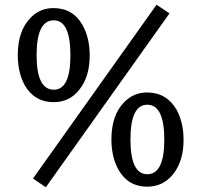

<svg xmlns="http://www.w3.org/2000/svg" viewBox="-20 -770 849 812"><path d="M602.1 -378.9Q684.1 -378.9 726.6 -306.2Q756.3 -252 756.3 -178.2Q756.3 -88.9 712.4 -33.7Q670.4 19.5 602.1 19.5Q522 19.5 481 -52.2Q451.2 -106 451.2 -180.2Q451.2 -283.7 505.4 -337.9Q544.9 -378.9 602.1 -378.9ZM603 -327.1Q531.7 -327.1 531.7 -180.2Q531.7 -33.2 603 -33.2Q674.8 -33.2 674.8 -179.2Q674.8 -327.1 603 -327.1ZM206.1 -735.8Q288.6 -735.8 329.6 -663.1Q359.4 -608.9 359.4 -535.6Q359.4 -445.3 315.4 -390.6Q274.4 -337.9 206.1 -337.9Q126.5 -337.9 85 -408.7Q55.2 -462.9 55.2 -537.1Q55.2 -640.1 109.4 -694.8Q148.9 -735.8 206.1 -735.8ZM207.5 -684.1Q134.8 -684.1 134.8 -537.1Q134.8 -390.6 207.5 -390.6Q277.8 -390.6 277.8 -535.6Q277.8 -684.1 207.5 -684.1ZM696.8 -713.4 173.8 22 119.6 -15.1 642.1 -750Z"/></svg>

Font: DYmingA
Style: SemiBold
Weight: 400
Designer: Ichiten Fonts Project, New YuGong
Version: Version 1.00;July 13, 2021;FontCreator 13.0.0.2613 64-bit